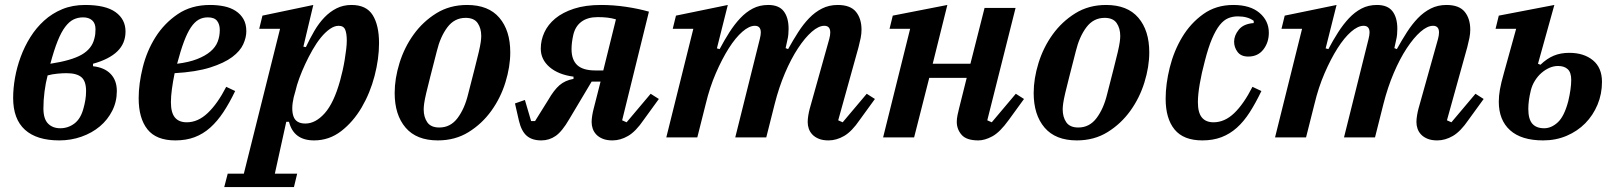

<svg xmlns="http://www.w3.org/2000/svg" viewBox="-20 -554 6526 774"><path d="M219 12Q128 12 80.5 -31Q33 -74 33 -159Q33 -198 40.5 -240.5Q48 -283 63.5 -325Q79 -367 102.5 -404.5Q126 -442 158 -471Q190 -500 231 -517Q272 -534 323 -534Q406 -534 446 -505Q486 -476 486 -427Q486 -379 453 -347Q420 -315 355 -297V-287Q401 -282 426 -256Q451 -230 451 -187Q451 -144 432.5 -107.5Q414 -71 382.5 -44.5Q351 -18 308.5 -3Q266 12 219 12ZM223 -37Q255 -37 280.5 -56.5Q306 -76 317 -119Q321 -133 324 -150.5Q327 -168 327 -187Q327 -227 308 -243Q289 -259 248 -259Q232 -259 211 -257Q190 -255 172 -250Q164 -220 159.5 -185Q155 -150 155 -117Q155 -75 173.5 -56Q192 -37 223 -37ZM315 -484Q294 -484 276.5 -475.5Q259 -467 243 -446Q227 -425 212.5 -389Q198 -353 183 -297Q268 -310 309 -333.5Q350 -357 360 -397Q363 -408 364 -416.5Q365 -425 365 -436Q365 -460 351.5 -472Q338 -484 315 -484Z M687 12Q610 12 574.5 -32.5Q539 -77 539 -158Q539 -216 555.5 -282.5Q572 -349 607 -404.5Q642 -460 696.5 -497Q751 -534 827 -534Q857 -534 883.5 -528.5Q910 -523 930 -510Q950 -497 961.5 -477Q973 -457 973 -428Q973 -403 960.5 -375.5Q948 -348 916 -324Q884 -300 827.5 -282Q771 -264 684 -259Q677 -225 673 -195Q669 -165 669 -142Q669 -100 685 -80.5Q701 -61 733 -61Q778 -61 817.5 -98.5Q857 -136 892 -204L928 -187Q905 -139 880.5 -102Q856 -65 827.5 -39.5Q799 -14 764.5 -1Q730 12 687 12ZM694 -297Q742 -303 775 -316Q808 -329 828.5 -346.5Q849 -364 857.5 -386Q866 -408 866 -433Q866 -456 855 -470Q844 -484 818 -484Q797 -484 780.5 -474.5Q764 -465 749.5 -443.5Q735 -422 721.5 -386Q708 -350 694 -297Z M898 146H963L1109 -438H1025L1038 -491L1243 -534L1203 -366L1213 -364Q1229 -398 1247 -429Q1265 -460 1287.5 -483.5Q1310 -507 1337 -520.5Q1364 -534 1397 -534Q1457 -534 1482.5 -493Q1508 -452 1508 -380Q1508 -317 1490 -248Q1472 -179 1438 -121Q1404 -63 1355.5 -25.5Q1307 12 1246 12Q1164 12 1145 -63H1134L1088 146H1178L1165 200H884ZM1211 -56Q1252 -56 1289 -97.5Q1326 -139 1351 -229Q1356 -247 1361 -269Q1366 -291 1369.5 -312.5Q1373 -334 1375.5 -354.5Q1378 -375 1378 -390Q1378 -419 1371.5 -434.5Q1365 -450 1345 -450Q1328 -450 1309.5 -437Q1291 -424 1273.5 -402.5Q1256 -381 1240 -353Q1224 -325 1210.5 -296Q1197 -267 1186.5 -238.5Q1176 -210 1171 -187L1164 -162Q1153 -114 1163 -85Q1173 -56 1211 -56Z M1751 -40Q1796 -40 1824.5 -78Q1853 -116 1867 -174Q1883 -237 1893.5 -277.5Q1904 -318 1910 -344Q1916 -370 1918 -384.5Q1920 -399 1920 -409Q1920 -440 1905.5 -461Q1891 -482 1857 -482Q1812 -482 1783.5 -444Q1755 -406 1741 -348Q1725 -285 1714.5 -244.5Q1704 -204 1698 -178Q1692 -152 1690 -137.5Q1688 -123 1688 -113Q1688 -82 1702.5 -61Q1717 -40 1751 -40ZM1745 12Q1659 12 1615 -39.5Q1571 -91 1571 -179Q1571 -237 1590.5 -300Q1610 -363 1647.5 -415Q1685 -467 1739 -500.5Q1793 -534 1863 -534Q1949 -534 1993 -482.5Q2037 -431 2037 -343Q2037 -285 2017.5 -222Q1998 -159 1960.5 -107Q1923 -55 1869 -21.5Q1815 12 1745 12Z M2162 12Q2125 12 2103.5 -6.5Q2082 -25 2072 -67L2056 -137L2096 -151L2121 -66H2137L2190 -151Q2213 -191 2235.5 -210.5Q2258 -230 2292 -236V-245Q2231 -253 2195.5 -283.5Q2160 -314 2160 -358Q2160 -392 2174.5 -423.5Q2189 -455 2218.5 -479.5Q2248 -504 2294 -519Q2340 -534 2403 -534Q2453 -534 2503.5 -526.5Q2554 -519 2596 -507L2488 -69L2506 -61L2603 -176L2636 -155L2575 -71Q2543 -24 2512 -6Q2481 12 2449 12Q2426 12 2410 5.5Q2394 -1 2384 -11.5Q2374 -22 2369.5 -35Q2365 -48 2365 -62Q2365 -74 2367.5 -89Q2370 -104 2373 -115L2401 -225H2365L2275 -74Q2246 -24 2220 -6Q2194 12 2162 12ZM2463 -476Q2446 -481 2428.5 -483Q2411 -485 2389 -485Q2349 -485 2324 -466.5Q2299 -448 2291 -413Q2284 -382 2284 -356Q2284 -313 2307 -291.5Q2330 -270 2380 -270H2412Z M3320 12Q3297 12 3281 5.5Q3265 -1 3255 -11.5Q3245 -22 3240.5 -35Q3236 -48 3236 -62Q3236 -74 3238.5 -89Q3241 -104 3244 -115L3323 -397Q3327 -412 3327 -423Q3327 -450 3303 -450Q3280 -450 3252.5 -426Q3225 -402 3197 -359.5Q3169 -317 3144.5 -259.5Q3120 -202 3103 -135L3069 0H2944L3043 -397Q3047 -413 3047 -423Q3047 -450 3023 -450Q3000 -450 2972.5 -426Q2945 -402 2918 -359.5Q2891 -317 2866 -259.5Q2841 -202 2825 -135L2791 0H2666L2775 -438H2692L2705 -491L2914 -534L2870 -359L2881 -356Q2900 -392 2920.5 -424Q2941 -456 2964 -480.5Q2987 -505 3014.5 -519.5Q3042 -534 3077 -534Q3120 -534 3139.5 -508.5Q3159 -483 3159 -438Q3159 -427 3158 -415.5Q3157 -404 3154 -392L3147 -360L3157 -356Q3177 -392 3197.5 -424Q3218 -456 3241.5 -480.5Q3265 -505 3293.5 -519.5Q3322 -534 3357 -534Q3408 -534 3430.5 -506.5Q3453 -479 3453 -434Q3453 -418 3449.5 -400.5Q3446 -383 3441 -364L3359 -69L3377 -61L3474 -176L3507 -155L3446 -71Q3414 -24 3383 -6Q3352 12 3320 12Z M3924 12Q3876 12 3856.5 -10.5Q3837 -33 3837 -63Q3837 -75 3840 -90Q3843 -105 3846 -116L3877 -240H3726L3665 0H3540L3649 -438H3566L3579 -491L3799 -534L3740 -297H3892L3949 -522H4074L3960 -69L3978 -61L4075 -176L4108 -155L4047 -71Q4011 -21 3980.5 -4.5Q3950 12 3924 12Z M4327 -40Q4372 -40 4400.5 -78Q4429 -116 4443 -174Q4459 -237 4469.5 -277.5Q4480 -318 4486 -344Q4492 -370 4494 -384.5Q4496 -399 4496 -409Q4496 -440 4481.5 -461Q4467 -482 4433 -482Q4388 -482 4359.5 -444Q4331 -406 4317 -348Q4301 -285 4290.5 -244.5Q4280 -204 4274 -178Q4268 -152 4266 -137.5Q4264 -123 4264 -113Q4264 -82 4278.5 -61Q4293 -40 4327 -40ZM4321 12Q4235 12 4191 -39.5Q4147 -91 4147 -179Q4147 -237 4166.5 -300Q4186 -363 4223.5 -415Q4261 -467 4315 -500.5Q4369 -534 4439 -534Q4525 -534 4569 -482.5Q4613 -431 4613 -343Q4613 -285 4593.5 -222Q4574 -159 4536.5 -107Q4499 -55 4445 -21.5Q4391 12 4321 12Z M4827 12Q4751 12 4715 -32Q4679 -76 4679 -156Q4679 -215 4695.5 -281.5Q4712 -348 4745.5 -404Q4779 -460 4830.5 -497Q4882 -534 4952 -534Q5020 -534 5057.5 -502Q5095 -470 5095 -422Q5095 -383 5073 -354.5Q5051 -326 5012 -326Q4983 -326 4969 -344.5Q4955 -363 4955 -386Q4955 -411 4974 -434.5Q4993 -458 5034 -461V-470Q5010 -488 4970 -488Q4949 -488 4931 -480.5Q4913 -473 4897 -453Q4881 -433 4866 -398Q4851 -363 4837 -308Q4824 -260 4816.5 -216Q4809 -172 4809 -142Q4809 -100 4825 -80.5Q4841 -61 4872 -61Q4917 -61 4955.5 -98Q4994 -135 5029 -204L5065 -187Q5042 -139 5018 -101.5Q4994 -64 4966 -39Q4938 -14 4904 -1Q4870 12 4827 12Z M5774 12Q5751 12 5735 5.5Q5719 -1 5709 -11.5Q5699 -22 5694.5 -35Q5690 -48 5690 -62Q5690 -74 5692.5 -89Q5695 -104 5698 -115L5777 -397Q5781 -412 5781 -423Q5781 -450 5757 -450Q5734 -450 5706.5 -426Q5679 -402 5651 -359.5Q5623 -317 5598.5 -259.5Q5574 -202 5557 -135L5523 0H5398L5497 -397Q5501 -413 5501 -423Q5501 -450 5477 -450Q5454 -450 5426.5 -426Q5399 -402 5372 -359.5Q5345 -317 5320 -259.5Q5295 -202 5279 -135L5245 0H5120L5229 -438H5146L5159 -491L5368 -534L5324 -359L5335 -356Q5354 -392 5374.5 -424Q5395 -456 5418 -480.5Q5441 -505 5468.5 -519.5Q5496 -534 5531 -534Q5574 -534 5593.5 -508.5Q5613 -483 5613 -438Q5613 -427 5612 -415.5Q5611 -404 5608 -392L5601 -360L5611 -356Q5631 -392 5651.5 -424Q5672 -456 5695.5 -480.5Q5719 -505 5747.5 -519.5Q5776 -534 5811 -534Q5862 -534 5884.5 -506.5Q5907 -479 5907 -434Q5907 -418 5903.5 -400.5Q5900 -383 5895 -364L5813 -69L5831 -61L5928 -176L5961 -155L5900 -71Q5868 -24 5837 -6Q5806 12 5774 12Z M6201 12Q6113 12 6067.5 -29Q6022 -70 6022 -144Q6022 -167 6026.5 -193Q6031 -219 6043 -261L6092 -438H6009L6022 -491L6246 -534L6180 -297L6190 -293Q6216 -318 6243.5 -329.5Q6271 -341 6306 -341Q6365 -341 6401.5 -311Q6438 -281 6438 -224Q6438 -175 6420 -132Q6402 -89 6370.5 -57Q6339 -25 6295.5 -6.5Q6252 12 6201 12ZM6205 -37Q6234 -37 6260 -61Q6286 -85 6302 -146Q6314 -197 6314 -232Q6314 -262 6300 -275Q6286 -288 6261 -288Q6243 -288 6226 -280.5Q6209 -273 6194 -260Q6179 -247 6167.5 -228.5Q6156 -210 6151 -189Q6141 -148 6141 -115Q6141 -74 6157 -55.5Q6173 -37 6205 -37Z"/></svg>

Font: IBM Plex Serif SemiBold
Style: Italic
Weight: 600
Italic angle: -14°
Designer: Mike Abbink, Paul van der Laan, Pieter van Rosmalen
Foundry: Bold Monday
Version: Version 2.5